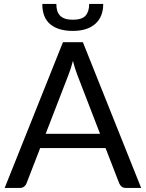

<svg xmlns="http://www.w3.org/2000/svg" viewBox="-20 -924 717 944"><path d="M472 -266H204.5L317 -557C324.3 -575 331.5 -597.5 338.5 -624.5C341.8 -611.5 345.3 -599.2 349 -587.8C352.7 -576.2 356.2 -566.2 359.5 -557.5ZM674 0 387.5 -716.5H289.5L3 0H78C86.3 0 93.3 -2.3 99 -7C104.7 -11.7 108.5 -17 110.5 -23L177.5 -196H499L566 -23C568.7 -16.3 572.7 -10.8 578 -6.5C583.3 -2.2 590.3 0 599 0ZM338 -772C385.3 -772 422.1 -783.5 448.2 -806.5C474.4 -829.5 487.5 -862.2 487.5 -904.5H418.5C418.5 -879.8 412.6 -860.8 400.8 -847.2C388.9 -833.8 368 -827 338 -827C323 -827 310.3 -828.8 300 -832.2C289.7 -835.8 281.3 -840.8 275 -847.5C268.7 -854.2 264.1 -862.2 261.2 -871.8C258.4 -881.2 257 -892.2 257 -904.5H188C188 -859.5 201.2 -826.2 227.5 -804.5C253.8 -782.8 290.7 -772 338 -772Z"/></svg>

Font: LatoLatin
Style: Regular
Weight: 400
Designer: Lukasz Dziedzic with Adam Twardoch and Botio Nikoltchev
Foundry: tyPoland Lukasz Dziedzic
Version: Version 2.015; 2015-08-06; http://www.latofonts.com/